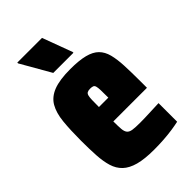

<svg xmlns="http://www.w3.org/2000/svg" viewBox="-218 -784 868 868"><g transform="rotate(-45 215.5 -350.0)"><path d="M231 8Q170 8 131.5 -2.5Q93 -13 71 -34Q49 -55 39.5 -86.5Q30 -118 27.5 -160Q25 -202 25 -254Q25 -323 30 -373Q35 -423 53.5 -455Q72 -487 111.5 -502.5Q151 -518 220 -518Q275 -518 310.5 -509Q346 -500 365.5 -480.5Q385 -461 393 -430Q401 -399 403 -355.5Q405 -312 405 -254V-213H190Q190 -182 191.5 -164Q193 -146 200.5 -137Q208 -128 224.5 -125.5Q241 -123 271 -123Q285 -123 302.5 -123.5Q320 -124 343 -125Q366 -126 393 -127V-8Q375 -4 348.5 0Q322 4 291.5 6Q261 8 231 8ZM250 -296V-305Q250 -335 249.5 -352.5Q249 -370 246.5 -378.5Q244 -387 237.5 -389.5Q231 -392 220 -392Q209 -392 202.5 -388.5Q196 -385 193.5 -376Q191 -367 190.5 -349.5Q190 -332 190 -305H257ZM153 -560 71 -703V-708H229L282 -565V-560Z"/></g></svg>

Font: Saira Condensed Black
Style: Regular
Weight: 900
Width: 3
Designer: Hector Gatti with collaboration of the Omnibus-Type team
Foundry: Omnibus-Type
Version: Version 1.101